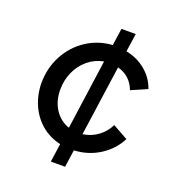

<svg xmlns="http://www.w3.org/2000/svg" viewBox="-135 -853 883 961"><g transform="rotate(20 307.0 -372.5)"><path d="M243 0 257 -98Q199 -111 156 -147Q113 -183 89 -236.5Q65 -290 64 -355Q65 -436 100.5 -502Q136 -568 197.5 -608.5Q259 -649 335 -654L348 -745H424L410 -648Q471 -636 515.5 -598.5Q560 -561 578 -508L493 -471Q468 -539 398 -558L345 -183Q389 -189 424 -214.5Q459 -240 479 -280L560 -235Q530 -175 469.5 -135.5Q409 -96 332 -92L319 0ZM164 -355Q164 -294 193 -250Q222 -206 270 -190L322 -562Q275 -553 239 -523Q203 -493 183.5 -449Q164 -405 164 -355Z"/></g></svg>

Font: Plus Jakarta Sans Medium
Style: Italic
Weight: 500
Italic angle: -8°
Designer: Gumpita Rahayu
Foundry: Tokotype
Version: Version 2.071; ttfautohint (v1.8.4.7-5d5b);gftools[0.9.29]